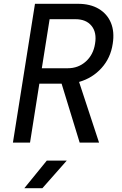

<svg xmlns="http://www.w3.org/2000/svg" viewBox="-20 -750 640 1010"><path d="M48 0 164 -730H390Q455 -730 499.5 -703.5Q544 -677 563.5 -630Q583 -583 573 -520Q562 -445 514 -392Q466 -339 396 -319L501 0H399L304 -310H187L138 0ZM200 -391H336Q392 -391 431.5 -426.5Q471 -462 480 -520Q490 -579 461.5 -614Q433 -649 377 -649H241ZM108 240 226 95H331L203 240Z"/></svg>

Font: NKDuy Mono
Style: Italic
Weight: 400
Italic angle: -9°
Monospace: yes
Designer: NKDuy
Foundry: NKDuy
Version: Version 2.251; ttfautohint (v1.8.4.7-5d5b)